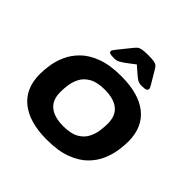

<svg xmlns="http://www.w3.org/2000/svg" viewBox="-184 -884 1059 1059"><g transform="rotate(45 345.5 -355.0)"><path d="M324 8Q188 8 114.5 -51Q41 -110 41 -222Q41 -253 47 -293Q53 -333 71.5 -374.5Q90 -416 126 -451.5Q162 -487 221 -509Q280 -531 368 -531Q504 -531 577 -472.5Q650 -414 650 -302Q650 -272 644 -232Q638 -192 620 -150Q602 -108 566.5 -72.5Q531 -37 472 -14.5Q413 8 324 8ZM336 -109Q394 -109 427 -127.5Q460 -146 475.5 -175Q491 -204 495.5 -235.5Q500 -267 500 -292Q500 -354 463 -384Q426 -414 356 -414Q298 -414 264.5 -395.5Q231 -377 215.5 -348.5Q200 -320 195.5 -289Q191 -258 191 -232Q191 -169 228.5 -139Q266 -109 336 -109ZM269 -572Q246 -572 237 -575.5Q228 -579 228 -586Q228 -591 231.5 -597Q235 -603 245 -615L303 -687Q312 -698 320 -705Q328 -712 344 -715Q360 -718 391 -718Q422 -718 437 -715Q452 -712 459 -705Q466 -698 472 -687L515 -615Q520 -606 523 -600Q526 -594 526 -589Q526 -581 517.5 -576.5Q509 -572 483 -572Q464 -572 451 -580Q438 -588 422 -602L382 -637L336 -602Q317 -588 302.5 -580Q288 -572 269 -572Z"/></g></svg>

Font: Asap Expanded Expanded Regular
Style: Bold Italic
Weight: 700
Width: 7
Italic angle: -6°
Designer: Pablo Cosgaya
Foundry: Omnibus-Type
Version: Version 3.001; ttfautohint (v1.8.4.7-5d5b)